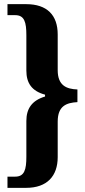

<svg xmlns="http://www.w3.org/2000/svg" viewBox="-20 -780 409 925"><path d="M16 125H106C207 125 258 68 258 -23V-194C258 -270 300 -285 353 -288V-349C300 -351 258 -368 258 -442V-614C258 -707 207 -760 106 -760H16V-707H53C98 -707 107 -673 107 -610V-440C107 -380 133 -341 197 -324V-315C134 -296 107 -257 107 -197V-25C107 37 98 71 53 71H16Z"/></svg>

Font: Noto Serif Georgian ExtraCondensed ExtraBold
Style: Regular
Weight: 800
Width: 2
Designer: Monotype Design Team, Akaki Razmadze
Foundry: Google LLC
Version: Version 2.003